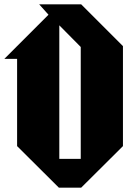

<svg xmlns="http://www.w3.org/2000/svg" viewBox="-28 -778 613 887"><path d="M345 -44H246V-661L345 -561ZM153 -758 196 -710 -8 -506H51V-103L244 89H347L540 -103V-565L347 -758Z"/></svg>

Font: Kidora Gothic
Style: Regular
Weight: 400
Version: Version 001.018